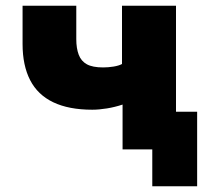

<svg xmlns="http://www.w3.org/2000/svg" viewBox="-20 -523 746 672"><path d="M513 129V0H411V-132H670V129ZM409 0V-157Q382 -148 354 -143.5Q326 -139 303 -139Q221 -139 166.5 -165Q112 -191 85.5 -242.5Q59 -294 59 -369V-503H247V-386Q247 -354 255.5 -331.5Q264 -309 284 -298Q304 -287 341 -287Q359 -287 377.5 -290Q396 -293 407 -299V-503H596V0Z"/></svg>

Font: Nunito Sans 8pt Black
Style: Regular
Weight: 900
Version: Version 3.101;gftools[0.9.27]